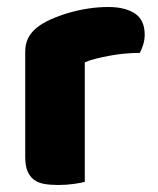

<svg xmlns="http://www.w3.org/2000/svg" viewBox="-20 -520 451 548"><path d="M222 -1Q212 2 190.5 5Q169 8 146 8Q124 8 106.5 5Q89 2 77 -7Q65 -16 58.5 -31.5Q52 -47 52 -72V-372Q52 -395 60.5 -411.5Q69 -428 85 -441Q101 -454 124.5 -464.5Q148 -475 175 -483Q202 -491 231 -495.5Q260 -500 289 -500Q337 -500 365 -481.5Q393 -463 393 -421Q393 -407 389 -393.5Q385 -380 379 -369Q358 -369 336 -367Q314 -365 293 -361Q272 -357 253.5 -352.5Q235 -348 222 -342Z"/></svg>

Font: Baloo Paaji
Style: Regular
Weight: 400
Designer: Shuchita Grover and Ek Type
Foundry: Ek Type
Version: Version 1.007;PS 1.000;hotconv 1.0.88;makeotf.lib2.5.647800